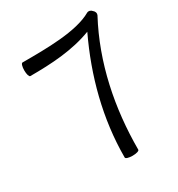

<svg xmlns="http://www.w3.org/2000/svg" viewBox="-196 -958 1022 1101"><g transform="rotate(-30 315.0 -408.0)"><path d="M80 -675C220 -675 362 -683 490 -732C381 -503 315 -255 315 0C315 8 335 14 360 14C385 14 405 8 405 0C405 -273 459 -544 588 -785C593 -796 589 -809 578 -818C569 -829 555 -833 544 -827C436 -765 239 -765 80 -765C72 -765 66 -745 66 -720C66 -695 72 -675 80 -675Z"/></g></svg>

Font: Nupuram
Style: Regular
Weight: 400
Designer: Santhosh Thottingal (santhosh.thottingal@gmail.com)
Foundry: SMC
Version: Version 1.000